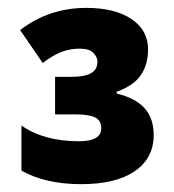

<svg xmlns="http://www.w3.org/2000/svg" viewBox="-20 -743 439 485"><path d="M354 -618.2Q354 -580.1 335.9 -553.5Q317.9 -526.9 274.9 -511.2V-506.8Q322.3 -495.1 345.2 -469.7Q368.2 -444.3 368.2 -401.9Q368.2 -343.3 320.3 -310.5Q272.5 -277.8 185.1 -277.8Q94.7 -277.8 34.2 -312V-425.8Q91.3 -386.2 179.2 -386.2Q235.8 -386.2 235.8 -418.9Q235.8 -439 220 -446.5Q204.1 -454.1 169.9 -454.1H119.1V-548.8H158.2Q192.9 -548.8 209.5 -557.9Q226.1 -566.9 226.1 -586.9Q226.1 -599.1 215.8 -609.6Q205.6 -620.1 181.2 -620.1Q156.7 -620.1 135.3 -611.8Q113.8 -603.5 87.9 -584L30.8 -667Q103.5 -723.1 198.2 -723.1Q269.5 -723.1 311.8 -695.1Q354 -667 354 -618.2Z"/></svg>

Font: OpenSansExtrabold
Style: Regular
Weight: 800
Foundry: Ascender Corporation
Version: Version 1.10